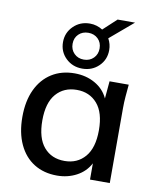

<svg xmlns="http://www.w3.org/2000/svg" viewBox="-90 -887 790 966"><g transform="rotate(10 304.5 -404.0)"><path d="M267 9Q200 9 150 -22Q100 -53 72.5 -112Q45 -171 45 -252Q45 -333 72.5 -391.5Q100 -450 150 -481.5Q200 -513 267 -513Q325 -513 371 -487Q417 -461 438 -415L446 -504H544Q541 -473 538.5 -442.5Q536 -412 536 -383V0H435V-83Q412 -39 367 -15Q322 9 267 9ZM292 -70Q357 -70 396.5 -116Q436 -162 436 -252Q436 -342 396.5 -387.5Q357 -433 292 -433Q226 -433 186.5 -387.5Q147 -342 147 -252Q147 -162 186 -116Q225 -70 292 -70ZM299 -543Q249 -543 215 -576Q181 -609 181 -658Q181 -706 215 -739.5Q249 -773 299 -773Q317 -773 333.5 -768Q350 -763 364 -754L432 -817H521L402 -716Q417 -689 417 -658Q417 -609 383 -576Q349 -543 299 -543ZM299 -589Q329 -589 348.5 -608.5Q368 -628 368 -658Q368 -688 348.5 -707Q329 -726 299 -726Q269 -726 249.5 -707Q230 -688 230 -658Q230 -628 249.5 -608.5Q269 -589 299 -589Z"/></g></svg>

Font: Mulish SemiBold
Style: Regular
Weight: 600
Designer: Vernon Adams
Foundry: Vernon Adams
Version: Version 3.603; ttfautohint (v1.8.3)